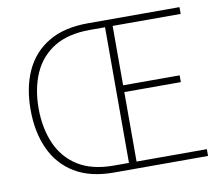

<svg xmlns="http://www.w3.org/2000/svg" viewBox="-79 -823 1072 920"><g transform="rotate(-10 456.5 -363.0)"><path d="M403 0Q288 0 212.5 -46Q137 -92 99.5 -174.5Q62 -257 62 -365Q62 -474 99.5 -555Q137 -636 213 -681Q289 -726 404 -726H850V-693H519V-404H794V-371H519V-33H861V0ZM408 -33H482V-693H408Q302 -693 234 -651Q166 -609 133.5 -535Q101 -461 101 -365Q101 -270 133.5 -194.5Q166 -119 234 -76Q302 -33 408 -33Z"/></g></svg>

Font: Noto Sans TC Thin
Style: Regular
Weight: 100
Designer: Ryoko NISHIZUKA 西塚涼子 (kana, bopomofo & ideographs); Paul D. Hunt (Latin, Greek & Cyrillic); Sandoll Communications 산돌커뮤니
Foundry: Adobe
Version: Version 2.004-H2;hotconv 1.0.118;makeotfexe 2.5.65603